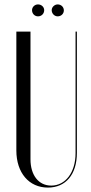

<svg xmlns="http://www.w3.org/2000/svg" viewBox="-20 -842 414 869"><path d="M125 -796C125 -780 137 -768 152 -768C168 -768 180 -780 180 -796C180 -810 168 -822 152 -822C137 -822 125 -810 125 -796ZM214 -796C214 -781 226 -768 241 -768C257 -768 269 -780 269 -795C269 -810 257 -822 241 -822C227 -822 214 -810 214 -796ZM54 -699V-161C54 -60 111 7 197 7C278 7 328 -53 328 -150V-699H322V-149C322 -61 276 -2 212 -2C154 -2 118 -50 118 -121V-699Z"/></svg>

Font: Moniqa Display
Style: Regular
Weight: 400
Designer: Rajesh Rajput
Foundry: Rajesh Rajput
Version: Version 1.000